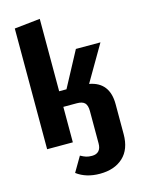

<svg xmlns="http://www.w3.org/2000/svg" viewBox="-142 -839 840 1140"><g transform="rotate(-15 278.0 -268.5)"><path d="M523 -153V31Q523 124 470 173Q417 222 327 222Q242 222 185 179L239 87Q259 98 273.5 102.5Q288 107 309 107Q336 107 350.5 91.5Q365 76 365 46V-153Q365 -188 350.5 -203Q336 -218 302 -218H219V0H61V-742L219 -759V-314H264L380 -531H531L402 -310Q523 -288 523 -153Z"/></g></svg>

Font: Fira Sans BGR
Style: Bold
Weight: 700
Designer: bBox Type GmbH & Carrois Corporate GbR & Edenspiekermann AG
Foundry: bBox Type GmbH & Carrois Corporate GbR & Edenspiekermann AG
Version: Version 4.301